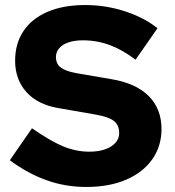

<svg xmlns="http://www.w3.org/2000/svg" viewBox="-20 -731 695 762"><path d="M322 11Q239 11 164 -16Q89 -43 19 -95L107 -222Q180 -171 231 -150Q282 -129 334 -129Q371 -129 397.5 -138.5Q424 -148 438.5 -164.5Q453 -181 453 -203Q453 -234 432.5 -250.5Q412 -267 361 -276L212 -302Q129 -316 84.5 -366Q40 -416 40 -490Q40 -558 73 -607.5Q106 -657 168.5 -684Q231 -711 318 -711Q399 -711 475 -686.5Q551 -662 605 -619L518 -494Q467 -533 416 -552Q365 -571 309 -571Q275 -571 251 -562.5Q227 -554 214.5 -539Q202 -524 202 -505Q202 -478 220.5 -463.5Q239 -449 281 -441L421 -417Q519 -401 570 -350Q621 -299 621 -219Q621 -151 584.5 -99Q548 -47 481 -18Q414 11 322 11Z"/></svg>

Font: Red Hat Text VF
Style: Regular
Weight: 300
Designer: Pentagram, MCKL
Foundry: Pentagram, MCKL
Version: Version 1.023